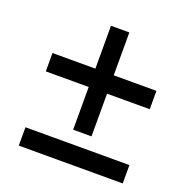

<svg xmlns="http://www.w3.org/2000/svg" viewBox="-131 -862 959 984"><g transform="rotate(20 348.5 -369.5)"><path d="M409.2 -404.8V-171.9H309.1V-404.8H75.2V-504.9H309.1V-738.8H409.2V-504.9H642.1V-404.8ZM75.2 0V-100.1H642.1V0Z"/></g></svg>

Font: Clear Sans
Style: Bold Italic
Weight: 700
Italic angle: -12°
Foundry: Intel Corporation
Version: Version 1.00